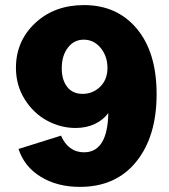

<svg xmlns="http://www.w3.org/2000/svg" viewBox="-20 -731 670 759"><path d="M53.2 -142.1 221.2 -194.8Q234.4 -163.6 257.6 -146.2Q280.8 -128.9 312 -128.9Q405.3 -128.9 408.2 -284.2Q387.7 -256.3 354.2 -240.7Q320.8 -225.1 278.8 -225.1Q219.7 -225.1 166 -254.2Q112.3 -283.2 77.6 -338.6Q43 -394 43 -462.9Q43 -568.4 118.9 -639.6Q194.8 -710.9 312 -710.9Q442.9 -710.9 521 -617.4Q599.1 -523.9 599.1 -358.9Q599.1 -191.4 518.6 -91.8Q438 7.8 295.9 7.8Q206.5 7.8 141.4 -32Q76.2 -71.8 53.2 -142.1ZM404.8 -462.9Q404.8 -508.8 377.9 -541.5Q351.1 -574.2 311 -574.2Q272.5 -574.2 248.3 -542.5Q224.1 -510.7 224.1 -460.9Q224.1 -415 245.6 -387.5Q267.1 -359.9 306.2 -359.9Q346.7 -359.9 375.7 -387.9Q404.8 -416 404.8 -462.9Z"/></svg>

Font: LT Superior Black
Style: Regular
Weight: 900
Designer: Daniel Lyons
Foundry: LyonsType
Version: Version 2.005